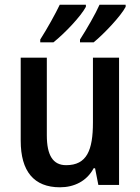

<svg xmlns="http://www.w3.org/2000/svg" viewBox="-20 -786 597 816"><path d="M514 -766H403C387 -729 349 -663 320 -618V-606H378C422 -642 494 -718 514 -757ZM345 -766H234C216 -728 181 -665 151 -618V-606H207C256 -645 324 -717 345 -757ZM486 -541H375V-266C375 -147 349 -84 261 -84C205 -84 179 -126 179 -211V-541H68V-188C68 -58 124 10 235 10C295 10 349 -16 378 -71H384L398 0H486Z"/></svg>

Font: Noto Sans UI SemiCondensed Medium
Style: Regular
Weight: 500
Width: 4
Designer: Monotype Design Team
Foundry: Monotype Imaging Inc.
Version: Version 1.901